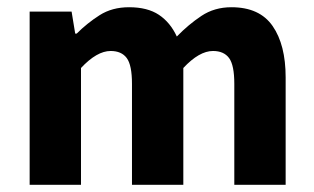

<svg xmlns="http://www.w3.org/2000/svg" viewBox="-20 -511 868 531"><path d="M62 0V-479H178L188 -418H192Q221 -447 255.5 -469Q290 -491 337 -491Q388 -491 419.5 -470Q451 -449 469 -410Q501 -443 537 -467Q573 -491 620 -491Q698 -491 734 -439Q770 -387 770 -297V0H628V-279Q628 -331 613.5 -350.5Q599 -370 569 -370Q531 -370 487 -323V0H345V-279Q345 -331 330.5 -350.5Q316 -370 286 -370Q248 -370 204 -323V0Z"/></svg>

Font: Narnoor ExtraBold
Style: Regular
Weight: 800
Designer: S. Sridhar Murthy
Foundry: SIL International
Version: Version 3.000